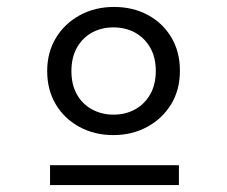

<svg xmlns="http://www.w3.org/2000/svg" viewBox="-20 -712 654 553"><path d="M124.1 -236.2H495.3V-179H124.1ZM306.1 -322.9Q252.5 -322.9 209.2 -346.3Q165.9 -369.6 140.9 -411.1Q115.9 -452.6 115.9 -507.3Q115.9 -561.7 141.3 -603.2Q166.6 -644.7 210.2 -668.3Q253.8 -692 308.4 -692Q362.6 -692 405.6 -669Q448.5 -646 473.4 -604.5Q498.2 -563 498.2 -508.3Q498.2 -453.2 472.9 -411.7Q447.5 -370.2 404.1 -346.6Q360.6 -322.9 306.1 -322.9ZM307.1 -381.8Q341.4 -381.8 368.8 -396.8Q396.3 -411.8 412.5 -440.1Q428.7 -468.4 428.7 -508Q428.7 -546.6 412.7 -574.7Q396.6 -602.8 369.1 -618Q341.7 -633.1 306.4 -633.1Q272.4 -633.1 244.9 -618.1Q217.5 -603.1 201.6 -574.8Q185.7 -546.5 185.7 -506.9Q185.7 -468.3 201.4 -440.2Q217.1 -412.1 245 -397Q272.8 -381.8 307.1 -381.8Z"/></svg>

Font: Intel One Mono Light
Style: Regular
Weight: 300
Monospace: yes
Designer: Fred Shallcrass
Foundry: Frere-Jones Type LLC
Version: Version 1.004